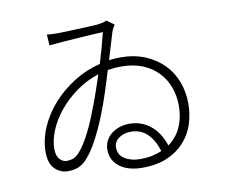

<svg xmlns="http://www.w3.org/2000/svg" viewBox="-81 -819 1117 947"><g transform="rotate(-10 478.0 -345.0)"><path d="M556 -16Q588 -16 614.5 -21.5Q641 -27 664 -37Q648 -91 615.5 -124Q583 -157 531 -157Q496 -157 471.5 -139Q447 -121 447 -92Q447 -55 478.5 -35.5Q510 -16 556 -16ZM375 -323Q388 -357 400 -393Q412 -429 424 -464Q362 -444 310.5 -406.5Q259 -369 222.5 -324Q186 -279 166 -230.5Q146 -182 146 -139Q146 -104 161.5 -87Q177 -70 197 -70Q211 -70 226 -74.5Q241 -79 258 -96Q275 -114 291 -140Q307 -166 322 -196.5Q337 -227 350 -259.5Q363 -292 375 -323ZM546 -691Q541 -684 536 -675Q531 -666 528 -656Q520 -632 510.5 -598Q501 -564 488 -523Q502 -525 516.5 -526Q531 -527 545 -527Q614 -527 668 -504.5Q722 -482 759.5 -444Q797 -406 816.5 -354.5Q836 -303 836 -244Q836 -193 820.5 -144Q805 -95 771.5 -57Q738 -19 685.5 4.5Q633 28 559 28Q487 28 445 -4Q403 -36 403 -89Q403 -113 413 -133Q423 -153 440.5 -167Q458 -181 481 -189Q504 -197 530 -197Q567 -197 595.5 -185Q624 -173 645 -153.5Q666 -134 680.5 -109Q695 -84 703 -58Q745 -88 766.5 -135.5Q788 -183 788 -243Q788 -292 772 -335.5Q756 -379 725 -411.5Q694 -444 648 -463Q602 -482 542 -482Q506 -482 473 -476Q460 -431 441 -372.5Q422 -314 398.5 -255.5Q375 -197 347.5 -145Q320 -93 290 -60Q270 -38 247 -28.5Q224 -19 193 -19Q157 -19 129 -46Q101 -73 101 -131Q101 -191 127 -252Q153 -313 199 -365Q245 -417 306.5 -456Q368 -495 440 -513Q454 -559 464.5 -597.5Q475 -636 482 -665Q461 -664 427 -662Q393 -660 355 -657.5Q317 -655 279 -652Q241 -649 211 -646L208 -701Q220 -699 236 -698.5Q252 -698 266 -698Q279 -698 303.5 -699Q328 -700 356 -701Q384 -702 412 -703.5Q440 -705 461 -706Q476 -708 487.5 -710.5Q499 -713 509 -718Z"/></g></svg>

Font: Kinto Sans Light
Style: Regular
Weight: 300
Designer: Authors: Ryoko NISHIZUKA  (kana & ideographs); Paul D. Hunt (Latin, Greek & Cyrillic); Wenlong ZHANG  (bopomofo); Sandol
Foundry: Adobe Systems Incorporated, ookami Inc.
Version: Version 0.001